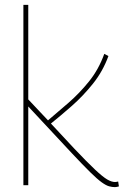

<svg xmlns="http://www.w3.org/2000/svg" viewBox="-20 -760 508 788"><path d="M452 8Q440 8 427.5 4.5Q415 1 397 -12Q379 -25 350 -53.5Q321 -82 275 -131L96 -323V0H76V-740H96V-352L177 -266Q216 -299 261 -338Q306 -377 345.5 -426Q385 -475 408 -539L425 -530Q402 -467 361.5 -416.5Q321 -366 275 -325.5Q229 -285 189 -253L284 -151Q339 -93 370.5 -63.5Q402 -34 420 -23.5Q438 -13 452 -13Q454 -13 457.5 -13.5Q461 -14 465 -15L468 5Q464 6 460 7Q456 8 452 8Z"/></svg>

Font: Georama Thin
Style: Regular
Weight: 100
Designer: Jean-Baptiste Levee
Foundry: Production Type
Version: Version 1.000